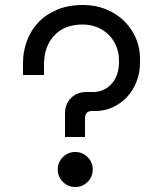

<svg xmlns="http://www.w3.org/2000/svg" viewBox="-20 -734 652 768"><path d="M352 -366Q397 -366 426.5 -399Q456 -432 456 -486V-492Q456 -522 445.5 -548Q435 -574 416 -593.5Q397 -613 370 -624.5Q343 -636 310 -636Q238 -636 197 -592Q156 -548 156 -476V-434H72V-482Q72 -528 87.5 -570Q103 -612 133 -644Q163 -676 208 -695Q253 -714 312 -714Q362 -714 404 -697Q446 -680 476 -650.5Q506 -621 523 -582.5Q540 -544 540 -501V-483Q540 -444 526.5 -408.5Q513 -373 489 -347Q465 -321 432.5 -305.5Q400 -290 362 -290H348Q320 -290 320 -260V-186H240V-280Q240 -318 264 -342Q288 -366 326 -366ZM211 -56Q211 -85 231.5 -105.5Q252 -126 281 -126Q310 -126 330.5 -105.5Q351 -85 351 -56Q351 -27 330.5 -6.5Q310 14 281 14Q252 14 231.5 -6.5Q211 -27 211 -56Z"/></svg>

Font: Space Mono
Style: Regular
Weight: 400
Monospace: yes
Designer: Colophon Foundry / Benjamin Critton
Foundry: Colophon Foundry
Version: Version 1.000;PS 1.003;hotconv 1.0.81;makeotf.lib2.5.63406